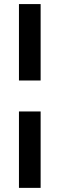

<svg xmlns="http://www.w3.org/2000/svg" viewBox="-20 -742 288 930"><path d="M176.8 -722.2V-352.1H71.8V-722.2ZM71.8 168V-202.1H176.8V168Z"/></svg>

Font: Human Sans Medium
Style: Regular
Weight: 500
Designer: Tim Radville
Foundry: Continuum
Version: Version 1.000;FEAKit 1.0